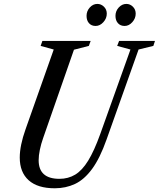

<svg xmlns="http://www.w3.org/2000/svg" viewBox="-20 -976 832 1006"><path d="M267 10.5Q177 10.5 130.2 -31.5Q83.5 -73.5 83.5 -150.5Q83.5 -213.5 114 -299L261.5 -716.5L193 -735.5L202 -761.5H455L445.5 -735.5L367.5 -715.5L206 -252.5Q195 -221.5 188.8 -191.2Q182.5 -161 182.5 -136.5Q182.5 -39 291.5 -39Q337.5 -39 374 -61Q410.5 -83 442 -134.2Q473.5 -185.5 505 -273L663.5 -716.5L594 -735.5L604 -761.5H792L783.5 -735.5L706 -716.5L538.5 -245.5Q503.5 -146.5 462.5 -90.8Q421.5 -35 373 -12.2Q324.5 10.5 267 10.5ZM633 -840Q611 -840 598 -854.5Q585 -869 585 -893Q585 -918 602.2 -936.8Q619.5 -955.5 642 -955.5Q661.5 -955.5 676.2 -941Q691 -926.5 691 -904.5Q691 -879.5 673.2 -859.8Q655.5 -840 633 -840ZM481 -840Q459 -840 446.2 -854.5Q433.5 -869 433.5 -893Q433.5 -918 450.5 -936.8Q467.5 -955.5 490 -955.5Q509.5 -955.5 524.5 -941Q539.5 -926.5 539.5 -904.5Q539.5 -879.5 521.5 -859.8Q503.5 -840 481 -840Z"/></svg>

Font: Libre Caslon Condensed Medium Italic
Style: Regular
Weight: 500
Italic angle: -22.583°
Designer: Pablo Impallari, Rodrigo Fuenzalida, Katja Schimmel, Ertekin Erdin
Foundry: Pablo Impallari, Rodrigo Fuenzalida
Version: Version 2.000; ttfautohint (v1.8.4.7-5d5b);gftools[0.9.33]